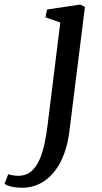

<svg xmlns="http://www.w3.org/2000/svg" viewBox="-142 -586 455 860"><path d="M169 0Q159 81.5 129.8 138.2Q100.5 195 56.2 225Q12 255 -43.5 255Q-68.5 255 -90.5 250Q-112.5 245 -121.5 237L-105 194Q-98 197 -85 199.2Q-72 201.5 -60.5 201.5Q-27 201.5 -4.2 183.2Q18.5 165 33.2 133Q48 101 57 59.5Q66 18 71.5 -28.5L128 -485L61.5 -508.5L69 -543.5L216.5 -565.5L238.5 -555Z"/></svg>

Font: Merriweather 20pt
Style: Italic
Weight: 400
Italic angle: -7.8°
Version: Version 2.101